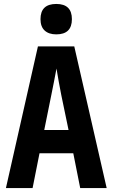

<svg xmlns="http://www.w3.org/2000/svg" viewBox="-20 -952 570 972"><path d="M10 0 172 -717H356L520 0H386L351 -176H180L145 0ZM240 -472 204 -294H327L290 -472Q284 -502 277.5 -538Q271 -574 266 -605Q260 -574 253 -537Q246 -500 240 -472ZM265 -778Q227 -778 206 -797.5Q185 -817 185 -855Q185 -932 265 -932Q344 -932 344 -855Q344 -778 265 -778Z"/></svg>

Font: Noto Sans Mono Condensed
Style: Bold
Weight: 700
Width: 3
Designer: Monotype Design Team
Foundry: Monotype Imaging Inc.
Version: Version 2.014